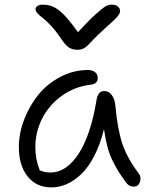

<svg xmlns="http://www.w3.org/2000/svg" viewBox="-20 -750 641 825"><path d="M460.9 -730Q477.1 -730 486.6 -721.9Q496.1 -713.9 496.1 -702.1Q496.1 -691.9 482.7 -676.8Q469.2 -661.6 417 -615.2Q398.9 -598.6 380.9 -579.8Q362.8 -561 355.7 -553.7Q348.6 -546.4 337.9 -541.3Q327.1 -536.1 313 -536.1Q290.5 -536.1 275.1 -546.6Q259.8 -557.1 240.2 -586.9Q219.7 -617.7 197.8 -640.9Q175.8 -664.1 162.8 -673.6Q149.9 -683.1 141.4 -692.4Q132.8 -701.7 132.8 -710.9Q132.8 -719.2 141.1 -724.6Q149.4 -730 162.1 -730Q181.2 -730 195.8 -725.8Q210.4 -721.7 228.5 -709.2Q246.6 -696.8 267.1 -673.3Q287.6 -649.9 314.9 -611.8Q364.7 -665.5 395 -692.4Q425.3 -719.2 436.8 -724.6Q448.2 -730 460.9 -730ZM201.2 55.2Q136.2 55.2 98.6 8.1Q61 -39.1 61 -118.2Q61 -176.8 83.7 -236.1Q106.4 -295.4 144.8 -342.8Q183.1 -390.1 239.5 -419.7Q295.9 -449.2 357.9 -449.2Q376.5 -449.2 388.2 -440.2Q399.9 -431.2 399.9 -415Q399.9 -389.2 370.1 -386.2Q299.8 -377.9 244.6 -337.6Q189.5 -297.4 160.6 -239.5Q131.8 -181.6 131.8 -118.2Q131.8 -65.4 150.9 -18.1Q170.4 -8.8 196.8 -8.8Q265.6 -8.8 318.1 -89.8Q370.6 -170.9 395 -321.8Q401.4 -358.9 428.2 -358.9Q447.8 -358.9 460.9 -340.8Q474.1 -322.8 476.1 -293Q484.9 -195.3 505.4 -133.3Q525.9 -71.3 575.2 -5.9Q588.4 11.2 581.3 31.5Q574.2 51.8 556.2 51.8Q543 51.8 534.9 46.9Q526.9 42 519 30.8Q500.5 4.9 489.5 -12.5Q478.5 -29.8 464.6 -57.6Q450.7 -85.4 441.7 -119.1Q432.6 -152.8 426.8 -194.8Q410.6 -129.4 385 -79.8Q359.4 -30.3 328.9 -1.5Q298.3 27.3 266.4 41.3Q234.4 55.2 201.2 55.2Z"/></svg>

Font: Shantell Sans Bouncy
Style: Regular
Weight: 300
Designer: Stephen Nixon, Anya Danilova, Shantell Martin
Foundry: Arrow Type
Version: Version 1.006;[9816181b4]